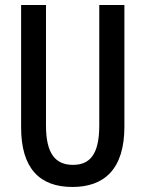

<svg xmlns="http://www.w3.org/2000/svg" viewBox="-20 -734 578 764"><path d="M475 -714H375V-234C375 -116 335 -78 270 -78C202 -78 163 -121 163 -234V-714H64V-227C64 -65 137 10 268 10C394 10 475 -60 475 -230Z"/></svg>

Font: Noto Sans Armenian ExtraCondensed Medium
Style: Regular
Weight: 500
Width: 2
Designer: Monotype Design Team
Foundry: Monotype Imaging Inc.
Version: Version 2.008